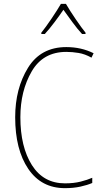

<svg xmlns="http://www.w3.org/2000/svg" viewBox="-20 -969 540 999"><path d="M213 -792Q237 -818 264 -854Q291 -890 310 -918Q331 -889 356.5 -854Q382 -819 407 -792H425V-799Q406 -822 374 -869Q342 -916 323 -949H297Q279 -918 248 -872Q217 -826 195 -799V-792ZM460 -17V-44Q435 -33 399.5 -24Q364 -15 318 -15Q206 -15 146 -110Q86 -205 86 -359Q86 -496 145 -597.5Q204 -699 325 -699Q356 -699 389 -693.5Q422 -688 456 -669L467 -692Q403 -724 325 -724Q192 -724 125.5 -616Q59 -508 59 -359Q59 -191 127 -90.5Q195 10 318 10Q362 10 398.5 2Q435 -6 460 -17Z"/></svg>

Font: Noto Sans Mono UI Condensed Thin
Style: Regular
Weight: 250
Width: 3
Designer: Monotype Design team
Foundry: Monotype Imaging Inc.
Version: 1.000